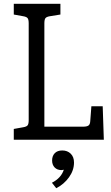

<svg xmlns="http://www.w3.org/2000/svg" viewBox="-20 -740 587 1017"><path d="M530 0H53V-57L103 -66Q121 -69 126.5 -76.5Q132 -84 132 -104V-616Q132 -636 126.5 -643.5Q121 -651 103 -654L53 -663V-720H300V-663L244 -654Q226 -651 220.5 -643.5Q215 -636 215 -616V-69H420Q440 -69 448.5 -75Q457 -81 458 -98L464 -177H524ZM372 121Q372 162 345.5 199Q319 236 278 257L255 228Q304 203 318 159Q310 161 306 161Q283 161 269.5 147Q256 133 256 110Q256 86 270 71.5Q284 57 310 57Q337 57 354.5 74Q372 91 372 121Z"/></svg>

Font: Enriqueta
Style: Regular
Weight: 400
Designer: Viviana Monsalve, Gustavo Ibarra
Foundry: 72Puntos
Version: Version 2.000